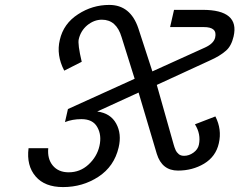

<svg xmlns="http://www.w3.org/2000/svg" viewBox="-20 -760 973 780"><path d="M869 -178Q857 -124 809 -95Q762 -67 703 -67Q638 -67 617 -135L543 -384L375 -307Q429 -300 452 -258Q475 -216 462 -161Q444 -84 380 -42Q316 0 236 0Q162 0 125 -43Q87 -87 96 -158H176Q172 -115 194 -88Q217 -60 259 -60Q305 -60 339 -91Q374 -123 384 -167Q394 -211 375 -244Q357 -276 311 -276Q274 -276 244 -264L256 -317L527 -440L474 -609Q453 -680 394 -680Q362 -680 334 -657Q308 -635 300 -601Q295 -581 312 -509L241 -473Q208 -536 223 -598Q238 -664 297 -702Q355 -740 424 -740Q510 -740 542 -645L599 -470L813 -567Q848 -583 854 -607Q859 -629 847.5 -639.5Q836 -650 808 -650H671L687 -720H803Q954 -720 929 -612Q920 -573 898 -554Q873 -532 832 -514L617 -415L686 -171Q688 -163 694 -149Q697 -142 706 -134Q714 -127 728 -127Q748 -127 766 -140Q784 -153 788 -172Q797 -215 772 -255L855 -287Q882 -234 869 -178Z"/></svg>

Font: Miedinger
Style: Italic
Weight: 400
Italic angle: -13°
Version: Version 001.000